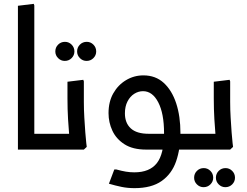

<svg xmlns="http://www.w3.org/2000/svg" viewBox="-20 -776 1283 996"><path d="M158 0 73 -1V-746L155 -756L158 -748ZM73 0V-82H244V0ZM244 0V-82Q256 -82 260 -71Q264 -60 264 -42Q264 -24 260 -12Q256 0 244 0Z M316 -460Q296 -460 281.5 -474.5Q267 -489 267 -509Q267 -530 281.5 -544.5Q296 -559 317 -559Q337 -559 351.5 -544.5Q366 -530 366 -509Q366 -489 351.5 -474.5Q337 -460 316 -460ZM429 -460Q409 -460 394.5 -474.5Q380 -489 380 -509Q380 -530 394.5 -544.5Q409 -559 430 -559Q450 -559 464.5 -544.5Q479 -530 479 -509Q479 -489 464.5 -474.5Q450 -460 429 -460Z M339 0 342 -42Q342 -42 339 -74.5Q336 -107 333 -158Q330 -209 330 -265V-352L412 -362L415 -354V-247Q415 -206 417.5 -165Q420 -124 422.5 -89.5Q425 -55 427.5 -34.5Q430 -14 430 -14L415 0ZM244 0V-82H350V0ZM244 0Q233 0 228.5 -12Q224 -24 224 -42Q224 -60 228.5 -71Q233 -82 244 -82Z M738 0Q669 0 626 -27.5Q583 -55 563 -98Q543 -141 543 -189Q543 -248 567.5 -291.5Q592 -335 633.5 -360Q675 -385 724 -385Q787 -385 829.5 -346Q872 -307 894 -240Q916 -173 916 -86H831Q831 -187 801 -245Q771 -303 722 -303Q698 -303 676.5 -289.5Q655 -276 641.5 -250Q628 -224 628 -188Q628 -138 658.5 -110Q689 -82 751 -82H1003V0ZM678 200Q642 200 610.5 193.5Q579 187 545 177L573 103H583Q612 111 633.5 114.5Q655 118 677 118Q756 118 793.5 70.5Q831 23 831 -86H916Q916 -4 893.5 61Q871 126 818.5 163Q766 200 678 200ZM1003 0V-82Q1015 -82 1019 -71Q1023 -60 1023 -42Q1023 -24 1019 -12Q1015 0 1003 0Z M1036 195Q1016 195 1001.5 180.5Q987 166 987 146Q987 125 1001.5 110.5Q1016 96 1037 96Q1057 96 1071.5 110.5Q1086 125 1086 146Q1086 166 1071.5 180.5Q1057 195 1036 195ZM1149 195Q1129 195 1114.5 180.5Q1100 166 1100 146Q1100 125 1114.5 110.5Q1129 96 1150 96Q1170 96 1184.5 110.5Q1199 125 1199 146Q1199 166 1184.5 180.5Q1170 195 1149 195Z M1098 0 1101 -42Q1101 -42 1098 -74.5Q1095 -107 1092 -158Q1089 -209 1089 -265V-352L1171 -362L1174 -354V-247Q1174 -206 1176.5 -165Q1179 -124 1181.5 -89.5Q1184 -55 1186.5 -34.5Q1189 -14 1189 -14L1174 0ZM1003 0V-82H1109V0ZM1003 0Q992 0 987.5 -12Q983 -24 983 -42Q983 -60 987.5 -71Q992 -82 1003 -82Z"/></svg>

Font: Fustat Medium
Style: Regular
Weight: 500
Designer: Mohamed Gaber, Khaled Hosny, Laura Garcia Mut
Foundry: Kief Type Foundry, Alif Type Foundry, Hard Type Foundry
Version: Version 1.007